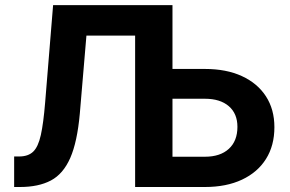

<svg xmlns="http://www.w3.org/2000/svg" viewBox="-20 -748 1158 768"><path d="M36.6 0V-122.1H56.2Q92.8 -122.1 112.8 -141.4Q132.8 -160.6 143.3 -207.8Q153.8 -254.9 160.6 -338.4L192.4 -727.5H669.9V-472.2H799.8Q885.3 -472.2 947.5 -443.6Q1009.8 -415 1043.7 -362.8Q1077.6 -310.5 1077.6 -239.3Q1077.6 -165.5 1043.9 -112.1Q1010.3 -58.6 947.8 -29.3Q885.3 0 799.8 0H520.5V-605.5H325.7L299.3 -293.9Q289.1 -180.2 261 -116.2Q232.9 -52.2 183.6 -26.1Q134.3 0 60.1 0ZM669.9 -353V-121.1H799.8Q860.8 -121.1 895.3 -152.6Q929.7 -184.1 929.7 -240.7Q929.7 -293.5 895.3 -323.2Q860.8 -353 799.8 -353Z"/></svg>

Font: Inter
Style: Bold
Weight: 700
Designer: Rasmus Andersson
Foundry: rsms
Version: Version 4.001;git-9221beed3